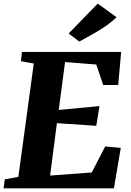

<svg xmlns="http://www.w3.org/2000/svg" viewBox="-30 -1026 712 1046"><path d="M-10.5 0 -4 -49 70 -62.5 154 -680 84 -692.5 89.5 -743H630L614 -563H532L494.5 -674.5L324.5 -688L290 -427L512 -448L494.5 -340.5L280 -355L243 -69.5L470 -86.5L543 -228L628 -220.5L590.5 0ZM402 -799.5 344 -843.5 502.5 -1006.5 605 -932Q571 -900 534.2 -876Q497.5 -852 463.5 -833.5Q429.5 -815 402 -799.5Z"/></svg>

Font: Merriweather 28pt Black
Style: Italic
Weight: 900
Italic angle: -7.8°
Version: Version 2.101